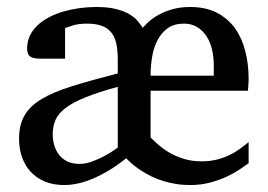

<svg xmlns="http://www.w3.org/2000/svg" viewBox="-20 -514 761 546"><path d="M587.9 -329.1Q587.9 -351.6 583 -372.8Q578.1 -394 567.6 -410.4Q557.1 -426.8 541 -436.8Q524.9 -446.8 502.9 -446.8Q475.1 -446.8 457 -433.8Q439 -420.9 428 -399.9Q417 -378.9 412.6 -352.3Q408.2 -325.7 408.2 -298.8H587.9ZM314.9 -267.1Q259.8 -252 223.9 -237.5Q188 -223.1 167.2 -207.5Q146.5 -191.9 138.2 -173.6Q129.9 -155.3 129.9 -132.8Q129.9 -115.7 134.5 -100.3Q139.2 -85 148.4 -73.2Q157.7 -61.5 172.1 -54.7Q186.5 -47.9 206.1 -47.9Q223.6 -47.9 242.7 -54.9Q261.7 -62 277.8 -70.8Q296.9 -81.1 314.9 -94.2ZM687 -49.8Q676.3 -42 660.2 -31.2Q644 -20.5 623.3 -11Q602.5 -1.5 576.7 5.4Q550.8 12.2 521 12.2Q499 12.2 479.7 9Q460.4 5.9 443.4 0.5Q426.3 -4.9 412.1 -11.7Q397.9 -18.6 386.2 -25.9Q358.9 -42.5 338.9 -64Q312.5 -42.5 283.7 -25.9Q271 -18.6 256.8 -11.7Q242.7 -4.9 227.3 0.5Q211.9 5.9 195.8 9Q179.7 12.2 163.1 12.2Q131.3 12.2 107.4 2.2Q83.5 -7.8 67.1 -25.6Q50.8 -43.5 42.5 -67.4Q34.2 -91.3 34.2 -119.1Q34.2 -158.7 49.6 -185.5Q64.9 -212.4 98.4 -232.4Q131.8 -252.4 185.3 -269Q238.8 -285.6 314.9 -305.2V-346.2Q314.9 -371.1 310.8 -389.9Q306.6 -408.7 296.6 -421.4Q286.6 -434.1 269.8 -440.4Q252.9 -446.8 228 -446.8Q203.6 -446.8 188 -441.9Q172.4 -437 165 -434.1V-347.2H95.2Q75.2 -347.2 66.2 -353Q57.1 -358.9 57.1 -376Q57.1 -396.5 65.4 -413.3Q73.7 -430.2 87.9 -443.1Q102.1 -456.1 121.1 -465.8Q140.1 -475.6 161.9 -481.7Q183.6 -487.8 207 -491Q230.5 -494.1 252.9 -494.1Q288.1 -494.1 311.3 -488Q334.5 -481.9 349.1 -472.9Q363.8 -463.9 372.1 -453.6Q380.4 -443.4 386.2 -435.1Q392.1 -442.4 403.1 -452.4Q414.1 -462.4 430.7 -471.7Q447.3 -481 469.7 -487.5Q492.2 -494.1 521 -494.1Q565.4 -494.1 597.2 -477.5Q628.9 -460.9 648.7 -432.9Q668.5 -404.8 677.7 -367.9Q687 -331.1 687 -291Q687 -286.6 686.8 -280.5Q686.5 -274.4 686 -269Q685.5 -262.7 685.1 -255.9H408.2V-123Q418.9 -112.3 432.9 -100.3Q446.8 -88.4 464.6 -78.4Q482.4 -68.4 504.4 -61.8Q526.4 -55.2 553.2 -55.2Q575.7 -55.2 594.2 -59.6Q612.8 -64 628.9 -71.3Q645 -78.6 659.2 -88.6Q673.3 -98.6 687 -109.9Z"/></svg>

Font: BabelStone Ogham Pictish
Style: Bold Italic
Weight: 700
Italic angle: -30°
Designer: Andrew West
Foundry: BabelStone
Version: Version 1.02 March 14, 2022